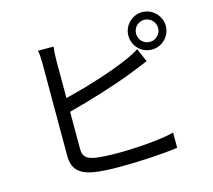

<svg xmlns="http://www.w3.org/2000/svg" viewBox="-115 -950 1230 1110"><g transform="rotate(-15 500.0 -394.5)"><path d="M274 -361C398 -393 571 -446 683 -491C713 -502 749 -518 777 -530L742 -610C714 -593 685 -578 654 -565C550 -520 392 -472 274 -443V-669C274 -697 276 -727 279 -750H186C191 -727 192 -693 192 -669V-119C192 -38 235 -3 312 11C353 18 413 21 472 21C581 21 731 13 818 0V-91C735 -69 582 -59 476 -59C427 -59 375 -62 344 -67C295 -77 274 -90 274 -141ZM825 -632C788 -632 759 -661 759 -698C759 -734 788 -764 825 -764C861 -764 891 -734 891 -698C891 -661 861 -632 825 -632ZM825 -810C763 -810 713 -759 713 -698C713 -636 763 -586 825 -586C886 -586 937 -636 937 -698C937 -759 886 -810 825 -810Z"/></g></svg>

Font: Noto Sans Mono CJK SC Regular
Style: Regular
Weight: 400
Designer: Ryoko NISHIZUKA (kana & ideographs); Paul D. Hunt (Latin, Greek & Cyrillic); Wenlong ZHANG (bopomofo); Sandoll Communica
Foundry: Adobe Systems Incorporated
Version: Version 1.005;PS 1.005;hotconv 1.0.96;makeotf.lib2.5.65012